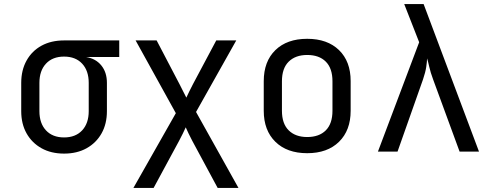

<svg xmlns="http://www.w3.org/2000/svg" viewBox="-20 -750 2440 950"><path d="M297 10Q233 10 185.5 -16.5Q138 -43 111.5 -90Q85 -137 85 -200V-340Q85 -403 111.5 -450.5Q138 -498 185.5 -524Q233 -550 297 -550H570V-468H406Q454 -460 481.5 -426Q509 -392 509 -340V-200Q509 -137 482.5 -90Q456 -43 408.5 -16.5Q361 10 297 10ZM297 -70Q354 -70 386.5 -105Q419 -140 419 -200V-340Q419 -400 386.5 -435Q354 -470 297 -470Q240 -470 207.5 -435Q175 -400 175 -340V-200Q175 -140 207.5 -105Q240 -70 297 -70Z M640 180 850 -190 651 -550H755L868 -334Q877 -317 886.5 -297.5Q896 -278 902 -267Q907 -278 916.5 -297.5Q926 -317 935 -334L1050 -550H1149L950 -196L1160 180H1057L932 -52Q923 -69 913.5 -88.5Q904 -108 899 -120Q894 -108 884.5 -89Q875 -70 866 -53L740 180Z M1500 8Q1400 8 1342.5 -48.5Q1285 -105 1285 -202V-348Q1285 -446 1342.5 -502Q1400 -558 1500 -558Q1600 -558 1657.5 -502Q1715 -446 1715 -349V-202Q1715 -105 1657.5 -48.5Q1600 8 1500 8ZM1500 -72Q1559 -72 1592 -105Q1625 -138 1625 -202V-348Q1625 -412 1592 -445Q1559 -478 1500 -478Q1442 -478 1408.5 -445Q1375 -412 1375 -348V-202Q1375 -138 1408.5 -105Q1442 -72 1500 -72Z M1850 0 2054 -541 1980 -730H2076L2350 0H2254L2123 -357Q2110 -392 2104 -419Q2098 -446 2093 -461Q2093 -446 2089 -419Q2085 -392 2073 -357L1947 0Z"/></svg>

Font: Liga JetBrainsMono Nerd Font
Style: Regular
Weight: 400
Designer: Philipp Nurullin, Konstantin Bulenkov
Foundry: JetBrains
Version: Version 2.225; ttfautohint (v1.8.3)